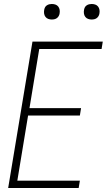

<svg xmlns="http://www.w3.org/2000/svg" viewBox="-20 -944 540 964"><path d="M21 0 143 -735H496L490 -698H177L128 -401H387L381 -364H121L67 -37H381L375 0ZM440 -846Q431 -846 422.5 -849Q414 -852 408.5 -859Q403 -866 401.5 -875.5Q400 -885 402 -895Q403 -901 406 -907Q409 -913 415 -917Q421 -921 427.5 -922.5Q434 -924 440 -924Q450 -924 458.5 -921Q467 -918 472.5 -911Q478 -904 479.5 -894.5Q481 -885 479 -875Q478 -869 474.5 -863Q471 -857 465.5 -853Q460 -849 453.5 -847.5Q447 -846 440 -846ZM240 -846Q231 -846 222.5 -849Q214 -852 208.5 -859Q203 -866 201.5 -875.5Q200 -885 202 -895Q203 -901 206 -907Q209 -913 215 -917Q221 -921 227.5 -922.5Q234 -924 240 -924Q250 -924 258.5 -921Q267 -918 272.5 -911Q278 -904 279.5 -894.5Q281 -885 279 -875Q278 -869 274.5 -863Q271 -857 265.5 -853Q260 -849 253.5 -847.5Q247 -846 240 -846Z"/></svg>

Font: Iosevka Curly XLtObl
Style: Regular
Weight: 200
Italic angle: -9°
Monospace: yes
Designer: Belleve Invis
Foundry: Belleve Invis
Version: Version 11.1.0; ttfautohint (v1.8.3)